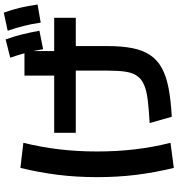

<svg xmlns="http://www.w3.org/2000/svg" viewBox="19 -914 961 1040"><g transform="rotate(-90 500.0 -394.5)"><path d="M353 -65Q429 -69 480 -75.5Q531 -82 562 -96Q593 -110 609.5 -134.5Q626 -159 631.5 -198Q637 -237 637 -295V-531H610V-743H743V-531H770V-295Q770 -217 759 -160Q748 -103 722 -63.5Q696 -24 652 0.5Q608 25 542.5 37.5Q477 50 387 55ZM110 66Q85 -37 72.5 -137.5Q60 -238 60 -350Q60 -461 72.5 -561.5Q85 -662 110 -765L246 -749Q222 -652 210.5 -553.5Q199 -455 199 -350Q199 -244 210.5 -145.5Q222 -47 246 48ZM300 -465V-582H923V-465ZM753 -642Q745 -691 733.5 -734Q722 -777 707 -820L806 -845Q822 -801 833 -756.5Q844 -712 853 -662ZM897 -655Q890 -704 879 -747Q868 -790 853 -834L951 -855Q967 -811 977.5 -766.5Q988 -722 995 -672Z"/></g></svg>

Font: M PLUS 1 Code
Style: Bold
Weight: 700
Designer: Coji Morishita
Foundry: UNDERFOREST DESIGN
Version: Version 1.002